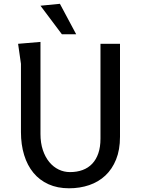

<svg xmlns="http://www.w3.org/2000/svg" viewBox="-20 -980 740 1008"><path d="M610 -750V-261.5Q610 -193.5 589.5 -142.8Q569 -92 533.2 -58.5Q497.5 -25 448.5 -8.2Q399.5 8.5 342.5 8.5Q281.5 8.5 234.5 -12.8Q187.5 -34 155.5 -72.8Q123.5 -111.5 106.8 -166Q90 -220.5 90 -286.5V-645L75 -750L192.5 -760V-277Q192.5 -229.5 205 -192.2Q217.5 -155 238.8 -129.2Q260 -103.5 288 -90Q316 -76.5 347.5 -76.5Q384 -76.5 413.8 -87.5Q443.5 -98.5 464.2 -120.5Q485 -142.5 496.2 -175.2Q507.5 -208 507.5 -252V-750ZM380 -800H305L192.5 -950L294.5 -960Z"/></svg>

Font: B612
Style: Regular
Weight: 400
Designer: Nicolas Chauveau, Thomas Paillot, Jonathan Favre-Lamarine, Jean-Luc Vinot
Foundry: AIRBUS
Version: Version 1.008